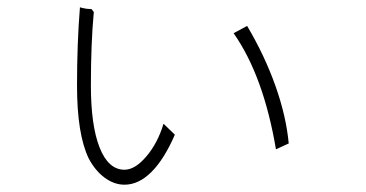

<svg xmlns="http://www.w3.org/2000/svg" viewBox="-20 -449 1002 526"><path d="M199 -429Q205 -427 217 -425L231 -424L237 -416Q229 -331 229 -215Q229 -105 253 -44.5Q277 16 321 16Q350 16 381 -20.5Q412 -57 428 -110L459 -80Q430 -13 395 22Q360 57 321 57Q293 57 267 38Q241 19 223 -15Q191 -81 191 -215Q191 -330 199 -429ZM771 -56 736 -40Q702 -241 620 -358L657 -378Q705 -297 734.5 -214Q764 -131 771 -56Z"/></svg>

Font: Gmarket Sans TTF Light
Style: Regular
Weight: 300
Designer: Creative Director : Sungho Lee; Art Director : Kiwoong Choi; Project Manager : Sori Yang, Jongwook Yoon; Font Designer :
Foundry: Sandoll Inc.
Version: Version 1.000;hotconv 1.0.109;makeotfexe 2.5.65596